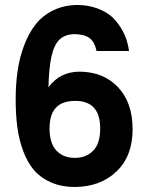

<svg xmlns="http://www.w3.org/2000/svg" viewBox="-20 -729 595 772"><path d="M280.8 -323.2Q179.2 -323.2 179.2 -212.9Q179.2 -152.8 206.8 -123.5Q234.4 -94.2 280.8 -94.2Q326.2 -94.2 354.2 -122.6Q382.3 -150.9 382.8 -209V-212.9Q382.8 -318.4 291 -323.2ZM43 -329.1Q43 -390.1 50.8 -443.8Q58.6 -497.6 77.1 -546.9Q95.7 -596.2 123.5 -631.3Q151.4 -666.5 194.3 -687.5Q237.3 -708.5 291 -709Q335.4 -708.5 371.1 -695.3Q406.7 -682.1 428.5 -662.6Q450.2 -643.1 466.1 -616.9Q481.9 -590.8 488.8 -568.8Q495.6 -546.9 499 -523.9H368.2Q360.8 -560.5 340.3 -575.7Q319.8 -590.8 280.8 -591.8Q242.7 -591.3 220.7 -571.3Q198.7 -551.3 187.7 -505.4Q176.8 -459.5 174.8 -377.9Q220.7 -440.9 300.8 -440.9Q396.5 -439.9 454.8 -378.2Q513.2 -316.4 513.2 -209Q513.2 -101.6 448.7 -39.8Q384.3 22 280.8 22.9Q226.6 22.5 185.1 4.4Q143.6 -13.7 116.9 -44.7Q90.3 -75.7 73.5 -121.1Q56.6 -166.5 49.8 -217Q43 -267.6 43 -329.1Z"/></svg>

Font: Miedinger*
Style: Bold
Weight: 700
Version: Version 001.000